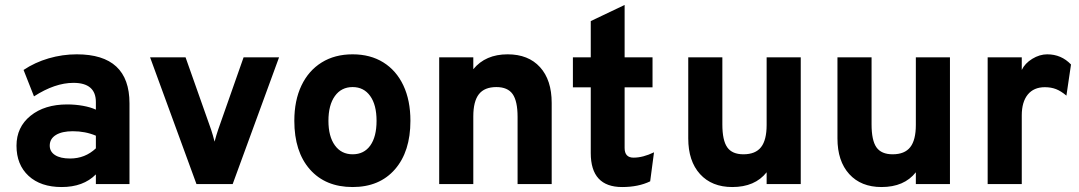

<svg xmlns="http://www.w3.org/2000/svg" viewBox="-20 -742 4351 774"><path d="M228.5 12Q144 12 95.2 -33Q46.5 -78 46.5 -154.5Q46.5 -229.5 103 -275.2Q159.5 -321 251 -321Q283.5 -321 314.2 -315.5Q345 -310 366.5 -300V-330.5Q366.5 -408 276 -408Q201.5 -408 117 -353.5L75 -460Q120.5 -490.5 176.2 -506.8Q232 -523 289.5 -523Q502 -523 502 -325.5V0H366.5V-39Q316 12 228.5 12ZM262.5 -103Q323 -103 366.5 -144V-195Q324 -213 273.5 -213Q230 -213 205.2 -197.8Q180.5 -182.5 180.5 -155Q180.5 -130.5 202 -116.8Q223.5 -103 262.5 -103Z M772 0 585 -511H728L831 -219.5Q834.5 -209 838.2 -196.2Q842 -183.5 845 -171Q848.5 -183.5 852 -196Q855.5 -208.5 859.5 -219.5L962 -511H1105L918 0Z M1401.5 12Q1292 12 1229.2 -59.2Q1166.5 -130.5 1166.5 -255Q1166.5 -337 1195.2 -397.2Q1224 -457.5 1276.8 -490.2Q1329.5 -523 1401.5 -523Q1473 -523 1525.2 -490.5Q1577.5 -458 1606 -397.8Q1634.5 -337.5 1634.5 -255Q1634.5 -131 1572.2 -59.5Q1510 12 1401.5 12ZM1401.5 -120Q1447.5 -120 1472.8 -155.5Q1498 -191 1498 -255Q1498 -319.5 1472.2 -355.2Q1446.5 -391 1401.5 -391Q1356 -391 1330 -354.8Q1304 -318.5 1304 -255Q1304 -192 1330 -156Q1356 -120 1401.5 -120Z M1750.5 0V-511H1888V-463Q1937 -523 2026.5 -523Q2110 -523 2157 -471.2Q2204 -419.5 2204 -327V0H2066.5V-270.5Q2066.5 -334.5 2046.5 -362.8Q2026.5 -391 1981 -391Q1933 -391 1910.5 -362.2Q1888 -333.5 1888 -272.5V0Z M2488 12Q2361.5 12 2361.5 -125V-390H2289.5V-511H2361.5V-657L2498 -722V-511H2610.5V-390H2498V-145.5Q2498 -106.5 2534 -106.5Q2572 -106.5 2616.5 -128L2601 -11Q2553.5 12 2488 12Z M2932 12Q2849.5 12 2802 -40.2Q2754.5 -92.5 2754.5 -184V-511H2892V-240.5Q2892 -176 2911.8 -148Q2931.5 -120 2977 -120Q3025.5 -120 3048 -148.8Q3070.5 -177.5 3070.5 -238.5V-511H3208V0H3070.5V-47.5Q3023.5 12 2932 12Z M3533.5 12Q3451 12 3403.5 -40.2Q3356 -92.5 3356 -184V-511H3493.5V-240.5Q3493.5 -176 3513.2 -148Q3533 -120 3578.5 -120Q3627 -120 3649.5 -148.8Q3672 -177.5 3672 -238.5V-511H3809.5V0H3672V-47.5Q3625 12 3533.5 12Z M3961.5 0V-511H4099V-460Q4111.5 -486.5 4141.2 -504.8Q4171 -523 4201.5 -523Q4258.5 -523 4297.5 -482L4279 -356.5Q4257 -375 4237 -382.8Q4217 -390.5 4192 -390.5Q4147.5 -390.5 4123.2 -360.8Q4099 -331 4099 -277V0Z"/></svg>

Font: Overpass ExtraBold
Style: Regular
Weight: 800
Designer: Delve Withrington, Dave Bailey, Thomas Jockin
Foundry: Delve Fonts LLC
Version: Version 4.000; ttfautohint (v1.8.3)